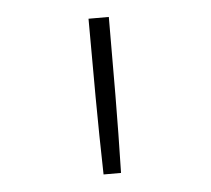

<svg xmlns="http://www.w3.org/2000/svg" viewBox="-35 -809 446 405"><g transform="rotate(-5 187.5 -607.0)"><path d="M169 -442Q167 -524 166.5 -606.5Q166 -689 166 -772H209Q209 -689 208.5 -606.5Q208 -524 206 -442Z"/></g></svg>

Font: Zed Sans Extralight
Style: Regular
Weight: 200
Designer: Belleve Invis
Foundry: Belleve Invis
Version: Version 1.0.0; ttfautohint (v1.8.4)